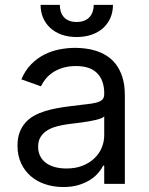

<svg xmlns="http://www.w3.org/2000/svg" viewBox="-20 -747 604 780"><path d="M237.2 12.8Q198.5 12.8 164.4 1.6Q130.3 -9.6 105.3 -31.1Q80.3 -52.6 65.7 -83.8Q51.1 -115.1 51.1 -154.8Q51.1 -186.1 59.8 -209.2Q68.5 -232.2 83.6 -249.1Q98.7 -266 119.1 -277.2Q139.6 -288.4 163 -295.6Q186.4 -302.9 212 -307.5Q237.6 -312.1 262.8 -315.3Q300.1 -320.3 326.7 -323Q353.3 -325.6 370.4 -329.9Q387.4 -334.2 395.4 -342Q403.4 -349.8 403.4 -365.1V-367.9Q403.4 -420.5 374.8 -449.6Q346.2 -478.7 288.4 -478.7Q258.5 -478.7 235.1 -471.4Q211.6 -464.1 194.2 -452.4Q176.8 -440.7 165.1 -426Q153.4 -411.2 146.3 -396.3L66.8 -424.7Q82.7 -462 107.4 -486.7Q132.1 -511.4 161.4 -525.9Q190.7 -540.5 222.7 -546.5Q254.6 -552.6 285.5 -552.6Q302.9 -552.6 324.6 -550.2Q346.2 -547.9 368.6 -541Q391 -534.1 412.5 -521Q433.9 -507.8 450.5 -486.3Q467 -464.8 477.1 -433.8Q487.2 -402.7 487.2 -359.4V0H403.4V-73.9H399.1Q392.8 -60.7 380 -45.5Q367.2 -30.2 347.5 -17.2Q327.8 -4.3 300.4 4.3Q273.1 12.8 237.2 12.8ZM250 -62.5Q287.3 -62.5 315.9 -74Q344.5 -85.6 364 -104.4Q383.5 -123.2 393.5 -147.5Q403.4 -171.9 403.4 -197.4V-274.1Q399.9 -269.9 390.3 -266.2Q380.7 -262.4 367.5 -259.4Q354.4 -256.4 339 -253.7Q323.5 -251.1 308.6 -249.1Q293.7 -247.2 280.5 -245.6Q267.4 -244 258.5 -242.9Q234 -239.7 211.6 -233.8Q189.3 -228 172.2 -217.5Q155.2 -207 145.1 -190.9Q134.9 -174.7 134.9 -150.6Q134.9 -128.9 143.5 -112.4Q152 -95.9 167.4 -84.7Q182.9 -73.5 204 -68Q225.1 -62.5 250 -62.5ZM438.9 -727.3Q438.9 -698.5 428.6 -674.5Q418.3 -650.6 399.1 -633.2Q380 -615.8 352.6 -606.2Q325.3 -596.6 291.2 -596.6Q257.8 -596.6 230.6 -606.2Q203.5 -615.8 184.5 -633.2Q165.5 -650.6 155.2 -674.5Q144.9 -698.5 144.9 -727.3H223Q223 -713.4 226.7 -700.8Q230.5 -688.2 238.5 -678.6Q246.4 -669 259.6 -663.4Q272.7 -657.7 291.2 -657.7Q310 -657.7 323.2 -663.4Q336.3 -669 344.6 -678.6Q353 -688.2 356.9 -700.8Q360.8 -713.4 360.8 -727.3Z"/></svg>

Font: Fast_Sans-Dotted
Style: Regular
Weight: 400
Version: Version 3.018